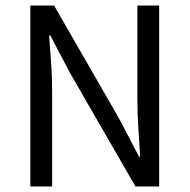

<svg xmlns="http://www.w3.org/2000/svg" viewBox="-20 -676 687 696"><path d="M90 0V-656H176L413 -244L484 -108H488Q485 -158 481.5 -211.5Q478 -265 478 -317V-656H557V0H471L233 -413L162 -548H158Q162 -498 165.5 -446.5Q169 -395 169 -343V0Z"/></svg>

Font: Processing Sans Pro
Style: Regular
Weight: 400
Designer: Paul D. Hunt
Foundry: Adobe Systems Incorporated
Version: Version 2.020;PS 2.000;hotconv 1.0.86;makeotf.lib2.5.63406